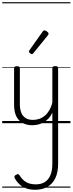

<svg xmlns="http://www.w3.org/2000/svg" viewBox="-20 -1111 655 1731"><path d="M270 18Q222 18 185 -1.5Q148 -21 127.5 -61.5Q107 -102 107 -166V-496Q107 -505 113 -509.5Q119 -514 132 -514Q146 -514 152.5 -509.5Q159 -505 159 -496V-171Q159 -127 171.5 -95.5Q184 -64 210 -47Q236 -30 277 -30Q306 -30 333 -39Q360 -48 383 -67Q406 -86 424 -116Q442 -146 452 -187V-496Q452 -506 458.5 -510.5Q465 -515 479 -515Q492 -515 498 -510.5Q504 -506 504 -496V366Q504 443 479 495Q454 547 407.5 573.5Q361 600 297 600Q252 600 217 587.5Q182 575 156.5 551.5Q131 528 114 498Q108 488 110.5 479Q113 470 126 464Q137 458 144.5 459.5Q152 461 157 471Q182 511 216 531Q250 551 304 551Q350 551 383 531Q416 511 434 469.5Q452 428 452 363V-95Q437 -63 415.5 -41Q394 -19 370 -6Q346 7 320.5 12.5Q295 18 270 18ZM268 -623Q261 -623 251 -631Q241 -639 241 -647Q241 -649 242.5 -651.5Q244 -654 246 -659L365 -827Q369 -833 372.5 -835Q376 -837 382 -837Q388 -837 396.5 -832Q405 -827 411.5 -820.5Q418 -814 418 -807Q418 -803 416.5 -800Q415 -797 412 -793L281 -632Q275 -623 268 -623ZM0 571H615V581H0ZM0 -20H615V0H0ZM0 -505H615V-500H0ZM0 -1091H615V-1081H0Z"/></svg>

Font: Playwrite PT Guides
Style: Regular
Weight: 400
Designer: Veronika Burian, José Scaglione
Foundry: TypeTogether
Version: Version 1.003